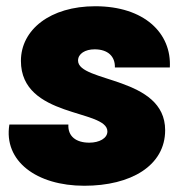

<svg xmlns="http://www.w3.org/2000/svg" viewBox="-20 -588 608 615"><path d="M509 -171C509 -344 230 -323 230 -394C230 -416 253 -430 283 -430C326 -430 349 -407 348 -372H524C530 -482 442 -568 285 -568C141 -568 47 -493 47 -393C47 -209 324 -239 324 -167C324 -145 298 -131 266 -131C224 -131 197 -151 199 -189H10C-9 -72 97 7 250 7C399 7 509 -57 509 -171Z"/></svg>

Font: SVN-Poppins ExtraBold
Style: Italic
Weight: 800
Italic angle: -10°
Designer: Ninad Kale (Devanagari), Jonny Pinhorn (Latin)
Foundry: Indian Type Foundry
Version: Version 3.002 2017